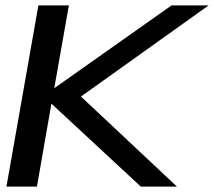

<svg xmlns="http://www.w3.org/2000/svg" viewBox="-20 -695 797 715"><path d="M4 0H117.5L171.5 -309L504.5 0H639L281.5 -335.5L757 -675H619L182 -366.5L236.5 -675H123Z"/></svg>

Font: Anybody Expanded
Style: Italic
Weight: 400
Width: 7
Italic angle: -10°
Version: Version 1.113;gftools[0.9.25]